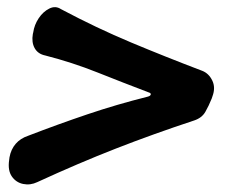

<svg xmlns="http://www.w3.org/2000/svg" viewBox="-20 -512 640 526"><path d="M560 -242Q552 -222 542.5 -205.5Q533 -189 512 -182Q400 -145 297.5 -105Q195 -65 82 -13Q63 -4 43.5 -8Q24 -12 12.5 -28.5Q1 -45 5 -73L6 -81Q10 -103 23 -118Q36 -133 57 -140Q140 -172 220 -199Q300 -226 384 -247Q392 -249 393 -253Q394 -257 387 -259Q316 -286 247 -313.5Q178 -341 104 -360Q84 -364 75 -380Q66 -396 70 -419L71 -423Q74 -444 86 -462Q98 -480 115 -488.5Q132 -497 147 -487Q245 -435 339.5 -395.5Q434 -356 534 -318Q552 -311 561.5 -291.5Q571 -272 562 -248Z"/></svg>

Font: Winky Sans
Style: Bold Italic
Weight: 700
Italic angle: -8.97852°
Designer: Simon Atzbach
Foundry: typofactur
Version: Version 1.205